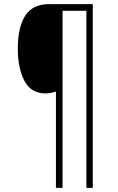

<svg xmlns="http://www.w3.org/2000/svg" viewBox="-20 -780 570 927"><path d="M250 -338Q224 -329 199 -329Q130 -329 98 -389.5Q66 -450 66 -546Q66 -649 102 -704.5Q138 -760 216 -760H428V127H397V-728H282V127H250Z"/></svg>

Font: Noto Sans Mono Condensed ExtraLight
Style: Regular
Weight: 200
Width: 3
Designer: Monotype Design Team
Foundry: Monotype Imaging Inc.
Version: Version 2.014; ttfautohint (v1.8.4.7-5d5b)